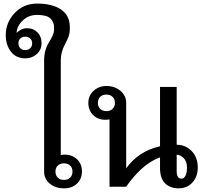

<svg xmlns="http://www.w3.org/2000/svg" viewBox="-20 -1029 1127 1058"><path d="M157.2 -790.5Q157.2 -807.1 146.5 -816.9Q135.7 -826.7 118.7 -826.7Q102.5 -826.7 92 -816.9Q81.5 -807.1 81.5 -790.5Q81.5 -773.4 92 -763.2Q102.5 -752.9 118.7 -752.9Q135.7 -752.9 146.5 -763.2Q157.2 -773.4 157.2 -790.5ZM314.9 -697.3Q314.9 -697.3 314.9 -174.8Q317.4 -175.8 324 -176.3Q330.6 -176.8 336.9 -176.8Q378.4 -176.8 405 -150.9Q431.6 -125 431.6 -84Q431.6 -43 404.1 -17.1Q376.5 8.8 333 8.8Q285.2 8.8 254.2 -17.1Q223.1 -43 223.1 -84V-696.3Q223.1 -753.4 250.5 -797.1Q277.8 -840.8 277.8 -863.3V-879.9Q277.8 -907.2 257.8 -927Q237.8 -946.8 184.6 -946.8Q136.7 -946.8 104.2 -915Q71.8 -883.3 71.8 -847.2Q81.1 -858.4 96.4 -866Q111.8 -873.5 129.9 -873.5Q164.1 -873.5 186.5 -850.6Q209 -827.6 209 -791Q209 -754.4 182.6 -731Q156.2 -707.5 120.1 -707.5Q68.4 -707.5 40 -744.6Q11.7 -781.7 11.7 -835.4Q11.7 -905.3 61 -957.3Q110.4 -1009.3 184.6 -1009.3Q268.6 -1009.3 316.7 -976.3Q364.7 -943.4 364.7 -879.9V-863.3Q364.7 -833.5 339.8 -788.3Q314.9 -743.2 314.9 -697.3ZM379.4 -84Q379.4 -104.5 366.5 -116.7Q353.5 -128.9 332 -128.9Q311.5 -128.9 298.6 -116.7Q285.6 -104.5 285.6 -84Q285.6 -62.5 298.6 -50Q311.5 -37.6 332 -37.6Q353.5 -37.6 366.5 -50Q379.4 -62.5 379.4 -84Z M861.8 -162.1Q806.2 -141.1 759.8 -98.4Q713.4 -55.7 675.3 0H583.5V-371.1Q581.1 -370.1 573.5 -369.6Q565.9 -369.1 559.6 -369.1Q518.6 -369.1 492.7 -395.5Q466.8 -421.9 466.8 -461.9Q466.8 -502.9 496.3 -529.1Q525.9 -555.2 565.9 -555.2Q610.8 -555.2 643.1 -529.1Q675.3 -502.9 675.3 -461.9V-101.1Q707 -146.5 753.2 -177.5Q799.3 -208.5 861.8 -223.1V-549.8H953.6V-231.4Q1002 -231.4 1035.9 -196.8Q1069.8 -162.1 1069.8 -106Q1069.8 -56.2 1040.5 -23.7Q1011.2 8.8 964.4 8.8Q918 8.8 889.9 -18.6Q861.8 -45.9 861.8 -103ZM1010.3 -106Q1010.3 -140.6 991.7 -158.4Q973.1 -176.3 953.6 -176.3V-86.9Q953.6 -64.9 960.4 -54.7Q967.3 -44.4 979.5 -44.4Q993.2 -44.4 1001.7 -60.3Q1010.3 -76.2 1010.3 -106ZM519.5 -461.9Q519.5 -441.4 532.2 -429Q544.9 -416.5 566.9 -416.5Q586.9 -416.5 600.1 -429Q613.3 -441.4 613.3 -461.9Q613.3 -483.4 600.1 -495.6Q586.9 -507.8 566.9 -507.8Q544.9 -507.8 532.2 -495.6Q519.5 -483.4 519.5 -461.9Z"/></svg>

Font: Roboto Web
Style: Regular
Weight: 400
Designer: Google
Version: Version 1.200310; 2013